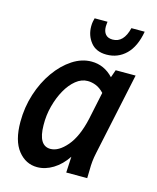

<svg xmlns="http://www.w3.org/2000/svg" viewBox="-111 -805 731 893"><g transform="rotate(15 254.0 -358.0)"><path d="M24 -173Q24 -243 44.5 -307Q65 -371 100.5 -421Q136 -471 180.5 -500Q225 -529 272 -529Q333 -529 377 -482L390 -519H486L402 -124Q397 -101 395 -81.5Q393 -62 393 -39L392 0H291L295 -77Q267 -35 229.5 -12Q192 11 153 11Q98 11 61 -35.5Q24 -82 24 -173ZM132 -185Q133 -87 191 -87Q230 -87 269.5 -133Q309 -179 329 -268L357 -401Q338 -421 318 -429Q298 -437 278 -437Q248 -437 221.5 -415.5Q195 -394 175 -358.5Q155 -323 143 -278Q131 -233 132 -185ZM227 -687Q227 -700 229 -710Q231 -720 233 -727H295Q295 -723 294 -718Q293 -713 293 -704Q293 -680 304.5 -666.5Q316 -653 339 -653Q392 -653 410 -727H474Q461 -653 422.5 -615.5Q384 -578 329 -578Q279 -578 253 -610.5Q227 -643 227 -687Z"/></g></svg>

Font: Radio Canada Condensed Medium
Style: Italic
Weight: 500
Width: 3
Italic angle: -12°
Designer: Charles Daoud, Etienne Aubert Bonn, Alexandre Saumier Demers, Jacques Le Bailly
Foundry: Radio-Canada
Version: Version 2.104; ttfautohint (v1.8.4.7-5d5b);gftools[0.9.28.de